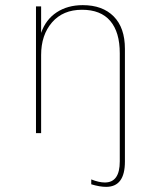

<svg xmlns="http://www.w3.org/2000/svg" viewBox="-20 -518 616 747"><path d="M335 199V180Q365 192 388 192Q446 192 446 110V-311Q446 -393 409 -436.5Q372 -480 299 -480Q225 -480 182.5 -431Q140 -382 140 -304V0H120V-493H140V-390Q158 -442 200.5 -470Q243 -498 302 -498Q379 -498 422.5 -454Q466 -410 466 -328V111Q466 209 393 209Q368 209 335 199Z"/></svg>

Font: Hanken Grotesk Thin
Style: Regular
Weight: 100
Designer: Alfredo Marco Pradil
Foundry: Hanken Design Co.
Version: Version 3.014